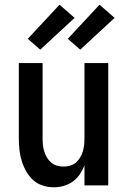

<svg xmlns="http://www.w3.org/2000/svg" viewBox="-20 -788 540 816"><path d="M209 8Q185 8 161.5 0.5Q138 -7 120.5 -23Q103 -39 91 -60.5Q79 -82 72 -105Q65 -128 62.5 -152Q60 -176 60 -200V-520H161V-200Q161 -186 162.5 -172Q164 -158 168 -144.5Q172 -131 179.5 -118.5Q187 -106 197.5 -97Q208 -88 222 -84Q236 -80 250 -80Q264 -80 278 -84Q292 -88 302.5 -97Q313 -106 320.5 -118.5Q328 -131 332 -144.5Q336 -158 337.5 -172Q339 -186 339 -200V-520H440V0H339V-85Q331 -65 319 -47Q307 -29 289.5 -16.5Q272 -4 251 2Q230 8 209 8ZM321 -577 268 -623 403 -768 467 -712ZM151 -577 98 -623 233 -768 297 -712Z"/></svg>

Font: Iosevka SS18 Semibold
Style: Regular
Weight: 600
Monospace: yes
Designer: Belleve Invis
Foundry: Belleve Invis
Version: Version 25.1.1; ttfautohint (v1.8.4)